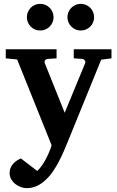

<svg xmlns="http://www.w3.org/2000/svg" viewBox="-20 -743 606 994"><path d="M503.9 -434.1 331.1 -9.8Q321.8 12.7 310.5 39.1Q299.3 65.4 285.4 92Q271.5 118.7 254.9 143.3Q238.3 168 217.8 187Q196.8 207.5 172.1 219.2Q147.5 231 118.2 231Q103.5 231 87.6 225.3Q71.8 219.7 58.8 209.2Q45.9 198.7 37.6 183.8Q29.3 168.9 29.8 150.9Q29.8 137.2 34.9 125.7Q40 114.3 48.1 105Q56.2 95.7 66.7 88.9Q77.1 82 87.9 77.1L172.9 142.1Q186.5 129.4 198.5 111.8Q210.4 94.2 220 75.4Q229.5 56.6 236.6 39.1Q243.7 21.5 247.1 8.8L68.8 -435.1L9.8 -440.9V-487.8H272.9V-440.9L227.1 -438Q217.8 -437 213.4 -430.7Q209 -424.3 211.9 -416L314.9 -159.2L420.9 -416Q423.8 -423.3 418.9 -430.2Q414.1 -437 405.8 -438L361.8 -440.9V-487.8H557.1V-440.9ZM257.3 -653.8Q257.3 -639.6 252 -627.2Q246.6 -614.7 237.1 -605.2Q227.5 -595.7 214.8 -590.3Q202.1 -585 188 -585Q173.8 -585 161.1 -590.3Q148.4 -595.7 139.2 -605.2Q129.9 -614.7 124.5 -627.2Q119.1 -639.6 119.1 -653.8Q119.1 -668 124.5 -680.7Q129.9 -693.4 139.2 -702.9Q148.4 -712.4 161.1 -717.8Q173.8 -723.1 188 -723.1Q202.1 -723.1 214.8 -717.8Q227.5 -712.4 237.1 -702.9Q246.6 -693.4 252 -680.7Q257.3 -668 257.3 -653.8ZM467.3 -653.8Q467.3 -639.6 461.9 -627.2Q456.5 -614.7 447 -605.2Q437.5 -595.7 424.8 -590.3Q412.1 -585 397.9 -585Q383.8 -585 371.3 -590.3Q358.9 -595.7 349.4 -605.2Q339.8 -614.7 334.5 -627.2Q329.1 -639.6 329.1 -653.8Q329.1 -668 334.5 -680.7Q339.8 -693.4 349.4 -702.9Q358.9 -712.4 371.3 -717.8Q383.8 -723.1 397.9 -723.1Q412.1 -723.1 424.8 -717.8Q437.5 -712.4 447 -702.9Q456.5 -693.4 461.9 -680.7Q467.3 -668 467.3 -653.8Z"/></svg>

Font: Charis SIL Phon
Style: Bold
Weight: 700
Foundry: SIL International
Version: Version 5.000